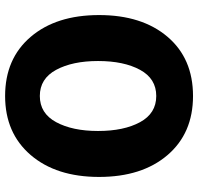

<svg xmlns="http://www.w3.org/2000/svg" viewBox="-32 -721 776 752"><g transform="rotate(-90 356.0 -345.0)"><path d="M356 23Q210 23 124.5 -77Q39 -177 39 -345Q39 -513 125 -613Q211 -713 356 -713Q502 -713 587.5 -613Q673 -513 673 -345Q673 -177 588 -77Q503 23 356 23ZM493 -349Q493 -449 458.5 -513Q424 -577 356 -577Q288 -577 253.5 -513Q219 -449 219 -349Q219 -248 253.5 -184.5Q288 -121 356 -121Q424 -121 458.5 -184.5Q493 -248 493 -349Z"/></g></svg>

Font: Repo
Style: ExtraBold
Weight: 800
Designer: Stefan Peev
Foundry: Context Ltd
Version: Version 001.000